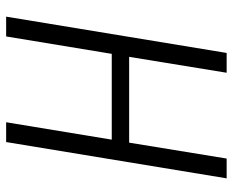

<svg xmlns="http://www.w3.org/2000/svg" viewBox="-88 -688 775 640"><g transform="rotate(90 300.0 -367.5)"><path d="M35 0 156 -735H222L169 -410H455L508 -735H574L453 0H387L445 -352H159L101 0Z"/></g></svg>

Font: Iosevka Aile Light Oblique
Style: Regular
Weight: 300
Italic angle: -9°
Designer: Belleve Invis
Foundry: Belleve Invis
Version: Version 31.1.0; ttfautohint (v1.8.4)